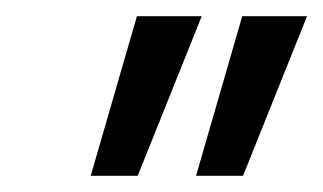

<svg xmlns="http://www.w3.org/2000/svg" viewBox="-20 -775 399 237"><path d="M222 -558 279 -755H359L280 -558ZM92 -558 149 -755H229L150 -558Z"/></svg>

Font: DM Sans 28pt
Style: Italic
Weight: 400
Italic angle: -10°
Version: Version 4.004;gftools[0.9.30]